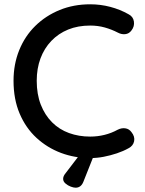

<svg xmlns="http://www.w3.org/2000/svg" viewBox="-20 -726 676 894"><path d="M578 -660Q600 -649 603.5 -626Q607 -603 592 -584Q581 -569 563.5 -567Q546 -565 529 -574Q500 -589 468 -598Q436 -607 400 -607Q343 -607 297.5 -588.5Q252 -570 219 -535.5Q186 -501 168.5 -454Q151 -407 151 -350Q151 -287 170 -238.5Q189 -190 222.5 -156.5Q256 -123 301.5 -106.5Q347 -90 400 -90Q434 -90 466.5 -98Q499 -106 528 -122Q546 -131 563.5 -128.5Q581 -126 592 -111Q609 -90 604.5 -68.5Q600 -47 579 -36Q554 -22 524 -12Q494 -2 463 4Q432 10 400 10Q328 10 264 -14Q200 -38 150 -84Q100 -130 71.5 -197Q43 -264 43 -350Q43 -427 69.5 -492.5Q96 -558 144.5 -605.5Q193 -653 258 -679.5Q323 -706 400 -706Q448 -706 493.5 -694Q539 -682 578 -660ZM332 148Q323 148 309.5 143Q296 138 285 128.5Q274 119 274 107Q274 94 285 81L366 -25H426L368 121Q357 148 332 148Z"/></svg>

Font: Quicksand SemiBold
Style: Regular
Weight: 600
Designer: Andrew Paglinawan
Foundry: Andrew Paglinawan
Version: Version 3.004